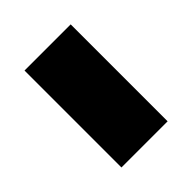

<svg xmlns="http://www.w3.org/2000/svg" viewBox="-22 -538 472 472"><g transform="rotate(45 214.0 -302.0)"><path d="M45.5 -222V-382.5H382.5V-222Z"/></g></svg>

Font: Commissioner ExtraBold
Style: Regular
Weight: 800
Designer: Kostas Bartsokas
Foundry: Kostas Bartsokas
Version: Version 1.000; ttfautohint (v1.8.3)